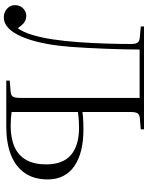

<svg xmlns="http://www.w3.org/2000/svg" viewBox="96 -859 776 1008"><g transform="rotate(90 484.0 -355.0)"><path d="M71 13Q54 13 39.5 5.5Q25 -2 16 -15.5Q7 -29 7 -46Q7 -63 15 -76.5Q23 -90 36 -97.5Q49 -105 63 -105Q75 -105 85.5 -101Q96 -97 106 -87.5Q116 -78 128 -60Q148 -87 162.5 -134Q177 -181 186.5 -243Q196 -305 201 -375Q206 -445 208.5 -517Q211 -589 211 -656Q211 -678 204.5 -688.5Q198 -699 177 -701L119 -706V-723H659V-706L599 -701Q580 -699 574 -688Q568 -677 568 -651V-400Q582 -402 596.5 -403Q611 -404 627 -404.5Q643 -405 661 -405Q721 -405 769.5 -393Q818 -381 852 -357.5Q886 -334 904 -299Q922 -264 922 -218Q922 -145 888 -96.5Q854 -48 792 -24Q730 0 645 0H403V-18L463 -23Q482 -25 488 -35.5Q494 -46 494 -74V-700H240Q240 -666 239 -620Q238 -574 236 -523.5Q234 -473 231.5 -425Q229 -377 226 -338Q221 -272 211 -217Q201 -162 187 -119.5Q173 -77 155.5 -47.5Q138 -18 117 -2.5Q96 13 71 13ZM568 -28Q579 -26 599.5 -24.5Q620 -23 641 -23Q705 -23 750.5 -43Q796 -63 819.5 -104.5Q843 -146 843 -209Q843 -298 793 -340Q743 -382 650 -382Q633 -382 618 -381Q603 -380 591 -379Q579 -378 568 -376Z"/></g></svg>

Font: Literata 60pt Light
Style: Regular
Weight: 300
Designer: Latin by Veronika Burian and Jose Scaglione. Greek by Irene Vlachou. Cyrillic by Vera Evstafieva.
Foundry: TypeTogether
Version: Version 3.103;gftools[0.9.29]